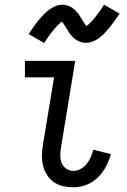

<svg xmlns="http://www.w3.org/2000/svg" viewBox="-20 -789 540 817"><path d="M293 8Q270 8 248 3Q226 -2 208.5 -14.5Q191 -27 179.5 -45.5Q168 -64 163 -85Q158 -106 158.5 -129.5Q159 -153 163 -175L210 -460H86V-530H300L240 -164Q237 -147 236.5 -129.5Q236 -112 242 -96.5Q248 -81 261.5 -71.5Q275 -62 293 -62Q309 -62 324 -70.5Q339 -79 349.5 -92.5Q360 -106 366.5 -121Q373 -136 377 -152L452 -133Q444 -105 430.5 -79.5Q417 -54 396 -33.5Q375 -13 347.5 -2.5Q320 8 293 8ZM168 -606 102 -644Q114 -662 124.5 -677Q135 -692 145 -704Q155 -716 164.5 -726Q174 -736 187 -746Q200 -756 215 -762.5Q230 -769 245 -769Q251 -769 256.5 -768Q262 -767 267 -765.5Q272 -764 276.5 -762Q281 -760 285.5 -757Q290 -754 294 -751Q298 -748 301 -744.5Q304 -741 308 -736.5Q312 -732 315 -728Q318 -724 320.5 -719.5Q323 -715 325.5 -711.5Q328 -708 331 -702.5Q334 -697 337 -692.5Q340 -688 342 -685Q344 -682 348 -678Q351 -681 354.5 -683.5Q358 -686 362.5 -690.5Q367 -695 368.5 -696.5Q370 -698 372.5 -701Q375 -704 377.5 -707Q380 -710 383 -713.5Q386 -717 389 -721Q392 -725 395 -729Q398 -733 401.5 -737.5Q405 -742 408.5 -747Q412 -752 415.5 -757.5Q419 -763 423 -769L489 -731Q477 -713 466.5 -698.5Q456 -684 446 -672Q436 -660 426.5 -649.5Q417 -639 404 -629Q391 -619 376 -613Q361 -607 346 -607Q339 -607 333 -608Q327 -609 321.5 -611Q316 -613 310 -616Q304 -619 299.5 -622.5Q295 -626 291 -630Q287 -634 282.5 -639Q278 -644 275 -649Q272 -654 269 -658.5Q266 -663 263 -668.5Q260 -674 256 -679.5Q252 -685 249.5 -689Q247 -693 244 -697Q240 -695 237 -692.5Q234 -690 229 -685Q224 -680 222.5 -678.5Q221 -677 218.5 -674Q216 -671 213.5 -668Q211 -665 208 -661.5Q205 -658 202 -654.5Q199 -651 196 -646.5Q193 -642 189.5 -637.5Q186 -633 182.5 -628Q179 -623 175.5 -617.5Q172 -612 168 -606Z"/></svg>

Font: Iosevka Slab
Style: Italic
Weight: 400
Italic angle: -9°
Monospace: yes
Designer: Belleve Invis
Foundry: Belleve Invis
Version: Version 11.1.0; ttfautohint (v1.8.3)